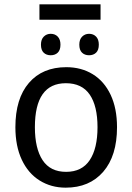

<svg xmlns="http://www.w3.org/2000/svg" viewBox="-20 -856 610 886"><path d="M283 10Q216 10 163 -23Q110 -56 80.5 -119Q51 -182 51 -269Q51 -401 113.5 -473.5Q176 -546 286 -546Q355 -546 408 -513.5Q461 -481 490.5 -418.5Q520 -356 520 -269Q520 -137 456.5 -63.5Q393 10 283 10ZM285 -63Q358 -63 394 -117Q430 -171 430 -269Q430 -367 394 -419.5Q358 -472 284 -472Q141 -472 141 -269Q141 -171 176.5 -117Q212 -63 285 -63ZM444 -765H162V-836H444ZM259 -650Q259 -625 246.5 -613Q234 -601 214 -601Q194 -601 181.5 -613Q169 -625 169 -650Q169 -674 182 -687Q195 -700 214 -700Q234 -700 246.5 -687Q259 -674 259 -650ZM436 -650Q436 -625 423.5 -613Q411 -601 391 -601Q371 -601 358.5 -613Q346 -625 346 -650Q346 -674 359 -687Q372 -700 391 -700Q411 -700 423.5 -687Q436 -674 436 -650Z"/></svg>

Font: Noto Sans Display
Style: Regular
Weight: 400
Designer: Monotype Design team
Foundry: Monotype Imaging Inc.
Version: Version 1.000